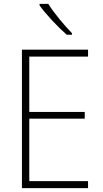

<svg xmlns="http://www.w3.org/2000/svg" viewBox="-20 -970 530 990"><path d="M229 -950H184V-942C216 -897 278 -831 324 -791H351V-799C311 -840 258 -903 229 -950ZM434 0V-36H131V-358H417V-393H131V-678H434V-714H93V0Z"/></svg>

Font: Noto Sans SemiCondensed ExtraLight
Style: Regular
Weight: 200
Width: 4
Designer: Monotype Design Team
Foundry: Monotype Imaging Inc.
Version: Version 2.013